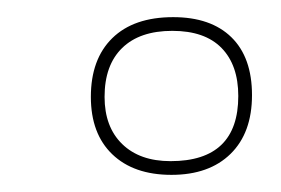

<svg xmlns="http://www.w3.org/2000/svg" viewBox="-20 -614 328 224"><path d="M180 -410Q136 -410 111 -434Q86 -458 86 -501Q86 -545 111 -569.5Q136 -594 182 -594Q226 -594 250 -570.5Q274 -547 274 -503Q274 -459 249 -434.5Q224 -410 180 -410ZM179 -426Q258 -426 258 -502Q258 -538 238.5 -558Q219 -578 181 -578Q143 -578 122.5 -558Q102 -538 102 -501Q102 -466 122.5 -446Q143 -426 179 -426Z"/></svg>

Font: Alumni Sans Pinstripe
Style: Italic
Weight: 400
Italic angle: -8°
Designer: Robert E. Leuschke
Foundry: Robert E. Leuschke
Version: Version 1.010; ttfautohint (v1.8.4.7-5d5b)